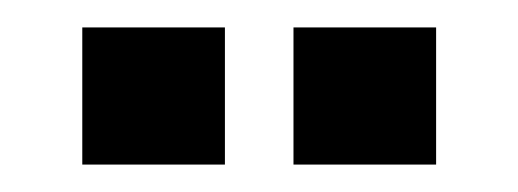

<svg xmlns="http://www.w3.org/2000/svg" viewBox="-20 -738 378 140"><path d="M40 -618V-718H144V-618ZM194 -618V-718H298V-618Z"/></svg>

Font: Tektur Condensed SemiBold
Style: Regular
Weight: 600
Width: 3
Designer: Adam Jagosz
Foundry: Adam Jagosz
Version: Version 1.005;gftools[0.9.30]